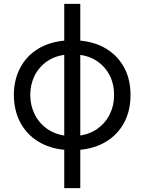

<svg xmlns="http://www.w3.org/2000/svg" viewBox="-20 -758 739 982"><path d="M313.5 8.8Q232.4 1.5 173.6 -35.4Q114.7 -72.3 83 -133.1Q51.3 -193.8 50.8 -272.5Q51.3 -350.6 83.3 -411.1Q115.2 -471.7 174.6 -508.1Q233.9 -544.4 315.4 -550.8H383.8Q465.3 -544.4 524.4 -508.1Q583.5 -471.7 615.7 -411.1Q647.9 -350.6 647.5 -272.5Q647.9 -193.4 615.7 -132.3Q583.5 -71.3 524.4 -34.7Q465.3 2 383.8 8.8ZM308.6 204.1V-738.3H390.6V204.1ZM378.9 -63.5Q436.5 -69.8 478 -99.4Q519.5 -128.9 541.7 -174.1Q564 -219.2 563.5 -272.5Q564 -326.2 541.7 -370.8Q519.5 -415.5 478 -444.3Q436.5 -473.1 378.9 -478.5H319.3Q262.2 -473.1 220.7 -444.3Q179.2 -415.5 157 -370.8Q134.8 -326.2 134.8 -272.5Q134.8 -219.2 157 -174.1Q179.2 -128.9 220.7 -99.4Q262.2 -69.8 319.3 -63.5Z"/></svg>

Font: GitLab Sans
Style: Regular
Weight: 400
Designer: Rasmus Andersson
Foundry: Modifications by GitLab B.V., manufactured by rsms
Version: Version 4.000;git-c8fb6b7